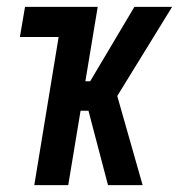

<svg xmlns="http://www.w3.org/2000/svg" viewBox="-20 -540 540 560"><path d="M80 0 151 -432H38L53 -520H265L229 -303H243L372 -520H482L322 -260L396 0H295L238 -217H215L179 0Z"/></svg>

Font: Iosevka SS18 Semibold
Style: Italic
Weight: 600
Italic angle: -9°
Monospace: yes
Designer: Belleve Invis
Foundry: Belleve Invis
Version: Version 25.1.1; ttfautohint (v1.8.4)